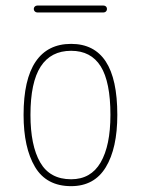

<svg xmlns="http://www.w3.org/2000/svg" viewBox="-20 -653 499 680"><path d="M371.1 -246.1Q371.1 -362.8 336.7 -418Q302.2 -473.1 231.9 -473.1Q160.2 -473.1 124 -417.2Q87.9 -361.3 87.9 -246.1Q87.9 -137.7 122.3 -77.9Q156.7 -18.1 231.9 -18.1Q301.8 -18.1 336.4 -77.6Q371.1 -137.2 371.1 -246.1ZM63.5 -246.1Q63.5 -371.6 106.2 -434.6Q148.9 -497.6 231.9 -497.6Q313.5 -497.6 354.5 -435.3Q395.5 -373 395.5 -246.1Q395.5 -127.9 354.7 -60.8Q314 6.3 231.9 6.3Q144.5 6.3 104 -61.8Q63.5 -129.9 63.5 -246.1ZM358.9 -621.1Q358.9 -616.2 355.5 -612.5Q352.1 -608.9 346.7 -608.9H111.8Q106.9 -608.9 103.3 -612.5Q99.6 -616.2 99.6 -621.1Q99.6 -626.5 103.3 -629.9Q106.9 -633.3 111.8 -633.3H346.7Q352.1 -633.3 355.5 -629.9Q358.9 -626.5 358.9 -621.1Z"/></svg>

Font: Velvelyne Light
Style: Regular
Weight: 200
Designer: Manon Van der Borght et Mariel Nils
Foundry: Velvetyne
Version: Version 1.070